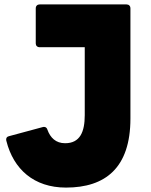

<svg xmlns="http://www.w3.org/2000/svg" viewBox="-20 -792 685 870"><path d="M279 58C457 58 571 -31 571 -255V-754C571 -765 564 -772 553 -772H160C149 -772 142 -765 142 -754V-595C142 -585 149 -578 160 -578H364V-270C364 -195 343 -143 275 -143C233 -143 208 -168 195 -204C193 -212 187 -217 180 -217C178 -217 175 -217 173 -216L21 -175C12 -173 8 -168 8 -160C8 -158 8 -156 9 -153C41 -26 133 58 279 58Z"/></svg>

Font: LINE Seed JP App_OTF ExtraBold
Style: Regular
Weight: 800
Designer: LINE & Fontrix & Fontworks
Version: Version 1.013